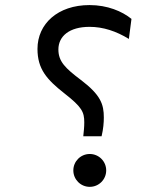

<svg xmlns="http://www.w3.org/2000/svg" viewBox="-20 -723 626 753"><path d="M306.6 -188.5H378.4C385.3 -217.3 387.2 -242.7 387.2 -262.2C387.2 -314 375 -350.6 296.9 -409.7C236.8 -455.1 209 -481.4 209 -528.8C209 -581.1 252 -617.7 331.1 -617.7C384.8 -617.7 436 -600.6 485.4 -570.3L495.6 -648.9C459 -678.7 401.4 -703.1 331.1 -703.1C206.5 -703.1 127 -629.4 127 -531.2C127 -452.1 163.6 -411.1 232.4 -356.9C301.3 -303.2 310.5 -283.7 310.5 -243.2C310.5 -223.1 308.6 -209 306.6 -188.5ZM332 9.8C367.7 9.8 396.5 -19 396.5 -54.7C396.5 -90.3 367.7 -119.1 332 -119.1C296.4 -119.1 267.6 -90.3 267.6 -54.7C267.6 -19 296.4 9.8 332 9.8Z"/></svg>

Font: Cascadia Mono PL SemiLight
Style: Regular
Weight: 350
Monospace: yes
Designer: Aaron Bell
Foundry: Saja Typeworks
Version: Version 2404.023